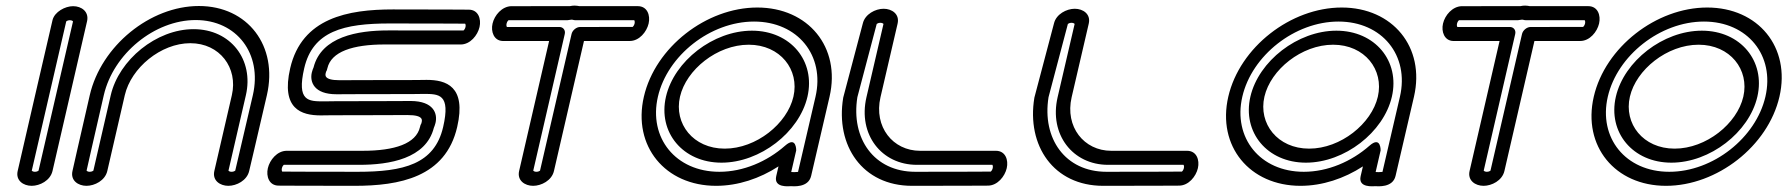

<svg xmlns="http://www.w3.org/2000/svg" viewBox="-20 -637 6367 684"><path d="M290.4 -562.4C297.2 -595.7 270.2 -615 240.5 -615C211.8 -615 175.1 -595 167.3 -566.2C163.7 -552.3 43.6 -30.7 43 -28C35.1 6.2 63.5 25 92.8 25C121.9 25 159.1 6.4 167.1 -28ZM240.1 -560.7 117.3 -29C115.9 -27.8 111 -25 104.3 -25C97.5 -25 93.9 -28.1 93.2 -29.1C99.6 -56.9 210.8 -539 216 -560.9C217.4 -562.2 222.3 -565 229 -565C236.5 -565 239.6 -561.5 240.1 -560.7Z M867.7 -27.9C867.7 -28 893.5 -136.4 930.8 -298C971.2 -473.2 862.7 -615.6 688.6 -615.6C514.5 -615.6 340.3 -473.2 299.8 -298C262.5 -136.4 238.2 -27.9 238.2 -27.9C230.3 6.3 258.9 25 288 25C317.1 25 354.4 6.4 362.3 -28C362.3 -28 398.9 -186.5 424.6 -298C447.1 -395.2 552.9 -483.1 658 -483.1C763.2 -483.1 828.4 -395.2 806 -298C780.2 -186.5 743.6 -28 743.6 -28C735.7 6.4 764.3 25 793.4 25C822.5 25 859.8 6.3 867.7 -27.9ZM818 -29C816.6 -27.8 811.7 -25 805 -25C798.1 -25 794.5 -28.1 793.9 -29C797.1 -43.2 831.5 -191.8 856 -298C885 -423.8 802.2 -533.1 669.6 -533.1C537 -533.1 403.7 -423.8 374.6 -298C350 -191.5 315.5 -41.8 312.6 -29C311.2 -27.8 306.3 -25 299.6 -25C292.7 -25 289.1 -28.1 288.4 -29C291 -40.5 314.6 -145.5 349.8 -298C384 -445.8 530.9 -565.6 677.1 -565.6C823.2 -565.6 914.9 -445.8 880.8 -298C845.4 -145 820.4 -39.5 818 -29Z M1449.2 -301.9C1462.6 -301.9 1475.8 -302.4 1488.2 -302.4C1543.9 -302.5 1585.9 -302.3 1558.7 -184.5C1528 -51.8 1417.3 -25 1254.3 -25C1101.2 -25 995.9 -25.6 985.5 -25.7C984.5 -26.8 982.7 -31.1 984.2 -37.8C985.8 -44.7 989.9 -49 991 -49.8C1005.2 -49.8 1153.8 -49.8 1260 -49.8C1367.8 -49.8 1497.6 -71.7 1525.6 -181.7C1527.2 -185.5 1529.6 -191.4 1531.5 -199.1C1539.5 -232.6 1524.6 -276.6 1443.9 -277.2C1439.7 -277.3 1333.3 -276.4 1173.3 -276.4C1160 -276.4 1146.7 -275.9 1134.3 -275.9C1078.6 -275.9 1036.6 -276 1063.8 -393.9C1094.5 -526.6 1205.2 -553.4 1368.3 -553.4C1521.3 -553.4 1626.6 -552.7 1637 -552.7C1638 -551.5 1639.9 -547.3 1638.3 -540.6C1636.7 -533.7 1632.6 -529.4 1631.5 -528.5C1617.3 -528.5 1468.7 -528.6 1362.5 -528.6C1254.7 -528.6 1124.9 -506.7 1097 -396.6C1095.2 -392.7 1092.7 -386.5 1090.8 -378.5C1083.2 -345.3 1098.2 -301 1179.2 -301.2C1179.2 -301.2 1287.8 -301.9 1449.2 -301.9ZM1460.8 -351.9C1299.2 -351.9 1190.5 -351.2 1190.5 -351.2C1130 -351.1 1139.3 -371.9 1140.9 -378.8C1142.9 -386.9 1143.2 -380.4 1146.3 -393.9C1159.9 -452.8 1235.8 -478.6 1351 -478.6C1462.5 -478.6 1621 -478.5 1621 -478.5C1655.4 -478.5 1681.6 -511.5 1688.3 -540.6C1695 -569.7 1683.9 -602.6 1649.7 -602.6C1649.7 -602.6 1541.4 -603.4 1379.8 -603.4C1219.9 -603.4 1055.3 -573.4 1013.8 -393.9C980.3 -248.5 1053.6 -225.9 1122.8 -225.9C1136.4 -225.9 1149.7 -226.4 1161.8 -226.4C1316 -226.4 1422.2 -227.2 1431.1 -227.2C1431.1 -227.2 1431.7 -227.1 1432 -227.1C1492.2 -227.2 1483.2 -206.7 1481.7 -199.8C1479.8 -191.6 1479.3 -198 1476.2 -184.5C1462.6 -125.5 1386.8 -99.8 1271.5 -99.8C1160 -99.8 1001.5 -99.8 1001.5 -99.8C967.2 -99.8 940.9 -66.9 934.2 -37.8C927.5 -8.7 938.6 24.3 972.8 24.3C972.8 24.3 1081.1 25 1242.7 25C1402.7 25 1567.2 -4.9 1608.7 -184.5C1642.3 -329.9 1568.9 -352.5 1499.8 -352.4C1486.1 -352.4 1472.8 -351.9 1460.8 -351.9Z M1801.6 -615C1768 -614.1 1741.5 -582.7 1734.7 -553C1728 -524.3 1739.5 -492.2 1770.5 -491C1778.9 -490.8 1846.9 -490.8 1936.2 -490.9C1901.8 -342.2 1829.4 -28 1829.4 -28C1821.5 6.2 1850 25 1879.2 25C1908.3 25 1945.6 6.4 1953.5 -28L2060.4 -490.9C2146.8 -490.9 2223.4 -491 2223.4 -491C2257.5 -490.9 2283.9 -523.7 2290.7 -553C2297.4 -582.1 2286.4 -615.1 2252 -615.1H2043.8C2040.3 -615.9 2033.1 -617 2027.4 -617C2021.5 -617 2017.2 -616.6 2010.1 -615.1ZM1791.7 -565.1H2001.9C2004.2 -565.1 2007.3 -565.5 2009.3 -566.1C2011.2 -566.6 2013.5 -567 2015.9 -567C2018.3 -567 2020.4 -566.7 2022 -566.1C2024.2 -565.4 2027 -565.1 2029 -565.1H2239.4C2240.4 -563.9 2242.2 -559.7 2240.7 -553C2239.1 -546.2 2235 -541.9 2233.8 -541C2222.3 -540.9 2139 -540.9 2046.9 -540.9C2032.7 -540.9 2019 -528.4 2016.2 -515.9L1903.8 -29C1902.4 -27.8 1897.5 -25 1890.8 -25C1884 -25 1880.4 -28.1 1879.7 -29.1C1885.1 -52.5 1961.6 -384.4 1992 -515.9C1995.1 -529.5 1986.4 -540.9 1972.7 -540.9C1879.4 -540.9 1794.2 -540.9 1786 -540.9C1784.9 -542.1 1783.1 -546.3 1784.7 -553C1786.4 -560.5 1790.8 -564.5 1791.7 -565.1Z M2869.7 -10.4 2935.3 -292.6C2976 -468.9 2859.3 -610.2 2677.9 -610.2C2496.5 -610.2 2314.5 -468.9 2273.8 -292.6C2233.1 -116.3 2349.8 25 2531.2 25C2609 25 2686.6 -0.9 2753.4 -44.3C2750.9 -33.6 2748 -21 2745.3 -9.5C2735.5 33 2790 26.3 2797.4 26.3C2805.7 26.3 2859.7 32.8 2869.7 -10.4ZM2823 -24.6C2814.1 -23.5 2804.4 -23.6 2798.7 -24.2L2816.5 -101.2C2816.5 -101.2 2817.7 -153.9 2776.9 -118C2712.3 -61.2 2627.8 -25 2542.8 -25C2387.1 -25 2289.9 -145.9 2323.8 -292.6C2357.7 -439.3 2510.6 -560.2 2666.3 -560.2C2822 -560.2 2919.2 -439.3 2885.3 -292.6ZM2352.5 -292.6C2323.2 -165.7 2412.5 -57.5 2550.3 -57.5C2688 -57.5 2827.3 -165.7 2856.6 -292.6C2885.9 -419.5 2796.6 -527.7 2658.8 -527.7C2521.1 -527.7 2381.8 -419.5 2352.5 -292.6ZM2402.5 -292.6C2424.7 -388.7 2534.7 -477.7 2647.3 -477.7C2759.8 -477.7 2828.8 -388.7 2806.6 -292.6C2784.4 -196.5 2674.4 -107.5 2561.8 -107.5C2449.3 -107.5 2380.3 -196.5 2402.5 -292.6Z M3177.7 -552.9C3185.5 -587.2 3157 -605.8 3127.9 -605.8C3098.7 -605.8 3061.5 -586.8 3053.7 -553.2L2984.5 -291.3C2984.3 -290.7 2984.1 -289.6 2983.9 -288.8C2955.7 -117.8 3052.8 25 3229 25C3390.7 25 3499.3 24.3 3499.3 24.3C3533.5 24.3 3559.8 -8.6 3566.5 -37.8C3573.2 -66.9 3562.2 -99.8 3527.8 -99.8C3527.8 -99.8 3369.4 -99.8 3257.8 -99.8C3160.6 -99.8 3092.4 -185.3 3116.7 -290.5C3143.4 -406.1 3175.4 -543.1 3177.7 -552.9ZM3127.4 -551.7C3124.1 -537.5 3092.7 -403.1 3066.7 -290.5C3036.1 -157.9 3120.5 -49.8 3246.3 -49.8C3352.8 -49.8 3502.5 -49.8 3515.3 -49.8C3516.2 -48.7 3518.1 -44.5 3516.5 -37.8C3514.9 -30.9 3510.9 -26.6 3509.7 -25.7C3498.2 -25.6 3393.1 -25 3240.6 -25C3093.8 -25 3010.8 -143.4 3034.4 -290.9L3103.3 -551.7C3104.8 -553 3109.6 -555.8 3116.3 -555.8C3123.2 -555.8 3126.8 -552.7 3127.4 -551.7Z M3858.7 -552.9C3866.5 -587.2 3838 -605.8 3808.9 -605.8C3779.7 -605.8 3742.5 -586.8 3734.7 -553.2L3665.5 -291.3C3665.3 -290.7 3665.1 -289.6 3664.9 -288.8C3636.7 -117.8 3733.8 25 3910 25C4071.7 25 4180.3 24.3 4180.3 24.3C4214.5 24.3 4240.8 -8.6 4247.5 -37.8C4254.2 -66.9 4243.2 -99.8 4208.8 -99.8C4208.8 -99.8 4050.4 -99.8 3938.8 -99.8C3841.6 -99.8 3773.4 -185.3 3797.7 -290.5C3824.4 -406.1 3856.4 -543.1 3858.7 -552.9ZM3808.4 -551.7C3805.1 -537.5 3773.7 -403.1 3747.7 -290.5C3717.1 -157.9 3801.5 -49.8 3927.3 -49.8C4033.8 -49.8 4183.5 -49.8 4196.3 -49.8C4197.2 -48.7 4199.1 -44.5 4197.5 -37.8C4195.9 -30.9 4191.9 -26.6 4190.7 -25.7C4179.2 -25.6 4074.1 -25 3921.6 -25C3774.8 -25 3691.8 -143.4 3715.4 -290.9L3784.3 -551.7C3785.8 -553 3790.6 -555.8 3797.3 -555.8C3804.2 -555.8 3807.8 -552.7 3808.4 -551.7Z M4951.7 -10.4 5017.3 -292.6C5058 -468.9 4941.3 -610.2 4759.9 -610.2C4578.5 -610.2 4396.5 -468.9 4355.8 -292.6C4315.1 -116.3 4431.8 25 4613.2 25C4691 25 4768.6 -0.9 4835.4 -44.3C4832.9 -33.6 4830 -21 4827.3 -9.5C4817.5 33 4872 26.3 4879.4 26.3C4887.7 26.3 4941.7 32.8 4951.7 -10.4ZM4905 -24.6C4896.1 -23.5 4886.4 -23.6 4880.7 -24.2L4898.5 -101.2C4898.5 -101.2 4899.7 -153.9 4858.9 -118C4794.3 -61.2 4709.8 -25 4624.8 -25C4469.1 -25 4371.9 -145.9 4405.8 -292.6C4439.7 -439.3 4592.6 -560.2 4748.3 -560.2C4904 -560.2 5001.2 -439.3 4967.3 -292.6ZM4434.5 -292.6C4405.2 -165.7 4494.5 -57.5 4632.3 -57.5C4770 -57.5 4909.3 -165.7 4938.6 -292.6C4967.9 -419.5 4878.6 -527.7 4740.8 -527.7C4603.1 -527.7 4463.8 -419.5 4434.5 -292.6ZM4484.5 -292.6C4506.7 -388.7 4616.7 -477.7 4729.3 -477.7C4841.8 -477.7 4910.8 -388.7 4888.6 -292.6C4866.4 -196.5 4756.4 -107.5 4643.8 -107.5C4531.3 -107.5 4462.3 -196.5 4484.5 -292.6Z M5187.6 -615C5154 -614.1 5127.5 -582.7 5120.7 -553C5114 -524.3 5125.5 -492.2 5156.5 -491C5164.9 -490.8 5232.9 -490.8 5322.2 -490.9C5287.8 -342.2 5215.4 -28 5215.4 -28C5207.5 6.2 5236 25 5265.2 25C5294.3 25 5331.6 6.4 5339.5 -28L5446.4 -490.9C5532.8 -490.9 5609.4 -491 5609.4 -491C5643.5 -490.9 5669.9 -523.7 5676.7 -553C5683.4 -582.1 5672.4 -615.1 5638 -615.1H5429.8C5426.3 -615.9 5419.1 -617 5413.4 -617C5407.5 -617 5403.2 -616.6 5396.1 -615.1ZM5177.7 -565.1H5387.9C5390.2 -565.1 5393.3 -565.5 5395.3 -566.1C5397.2 -566.6 5399.5 -567 5401.9 -567C5404.3 -567 5406.4 -566.7 5408 -566.1C5410.2 -565.4 5413 -565.1 5415 -565.1H5625.4C5626.4 -563.9 5628.2 -559.7 5626.7 -553C5625.1 -546.2 5621 -541.9 5619.8 -541C5608.3 -540.9 5525 -540.9 5432.9 -540.9C5418.7 -540.9 5405 -528.4 5402.2 -515.9L5289.8 -29C5288.4 -27.8 5283.5 -25 5276.8 -25C5270 -25 5266.4 -28.1 5265.7 -29.1C5271.1 -52.5 5347.6 -384.4 5378 -515.9C5381.1 -529.5 5372.4 -540.9 5358.7 -540.9C5265.4 -540.9 5180.2 -540.9 5172 -540.9C5170.9 -542.1 5169.1 -546.3 5170.7 -553C5172.4 -560.5 5176.8 -564.5 5177.7 -565.1Z M5736.5 -292.6C5707.2 -165.7 5796.5 -57.5 5934.3 -57.5C6072 -57.5 6211.3 -165.7 6240.6 -292.6C6269.9 -419.5 6180.6 -527.7 6042.8 -527.7C5905.1 -527.7 5765.8 -419.5 5736.5 -292.6ZM5786.5 -292.6C5808.7 -388.7 5918.7 -477.7 6031.3 -477.7C6143.8 -477.7 6212.8 -388.7 6190.6 -292.6C6168.4 -196.5 6058.4 -107.5 5945.8 -107.5C5833.3 -107.5 5764.3 -196.5 5786.5 -292.6ZM5707.8 -292.6C5741.7 -439.3 5894.6 -560.2 6050.3 -560.2C6206 -560.2 6303.2 -439.3 6269.3 -292.6C6235.4 -145.9 6082.5 -25 5926.8 -25C5771.1 -25 5673.9 -145.9 5707.8 -292.6ZM5657.8 -292.6C5617.1 -116.3 5733.8 25 5915.2 25C6096.7 25 6278.6 -116.3 6319.3 -292.6C6360 -468.9 6243.3 -610.2 6061.9 -610.2C5880.5 -610.2 5698.5 -468.9 5657.8 -292.6Z"/></svg>

Font: Hi.
Style: Regular
Weight: 400
Designer: Mew Too, Robert Jablonski
Foundry: Cannot Into Space Fonts
Version: Version 1.996